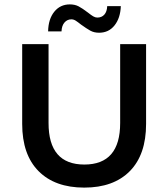

<svg xmlns="http://www.w3.org/2000/svg" viewBox="-20 -845 765 874"><path d="M81 -281V-644H201V-285Q201 -96 364 -96Q527 -96 527 -285V-644H645V-281Q645 -141 571 -66Q497 9 363.5 9Q230 9 155.5 -66Q81 -141 81 -281ZM349 -733Q334 -745 324.5 -751Q315 -757 305 -757Q286 -757 273.5 -742.5Q261 -728 260 -702H199Q200 -758 227 -791.5Q254 -825 298 -825Q321 -825 338 -816Q355 -807 380 -788Q395 -776 404.5 -770.5Q414 -765 423 -765Q443 -765 455 -778.5Q467 -792 468 -817H530Q528 -763 501.5 -729.5Q475 -696 431 -696Q408 -696 391 -705.5Q374 -715 349 -733Z"/></svg>

Font: Montserrat Ace
Style: Bold
Weight: 600
Designer: Julieta Ulanovsky
Foundry: Julieta Ulanovsky
Version: Version 1